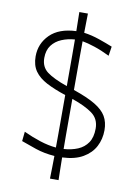

<svg xmlns="http://www.w3.org/2000/svg" viewBox="-103 -890 775 1097"><g transform="rotate(10 285.0 -342.0)"><path d="M266.1 141.1Q267.1 106.9 267.6 74Q268.1 41 268.6 9.3Q208.5 4.9 158 -12.2Q107.4 -29.3 72.3 -42.5L78.1 -97.7Q127.4 -74.7 176 -59.1Q224.6 -43.5 268.6 -39.6Q269 -79.1 269 -118.4Q269 -157.7 269 -197.3V-344.2Q203.6 -365.7 157.7 -389.6Q111.8 -413.6 87.9 -447.5Q64 -481.4 64 -532.7Q64 -606.9 116.2 -658.9Q168.5 -710.9 268.1 -714.8Q267.6 -741.7 267.1 -769.3Q266.6 -796.9 266.1 -825.2H315.9Q315.4 -796.4 314.9 -768.3Q314.5 -740.2 314 -713.4Q358.4 -707.5 404.1 -691.7Q449.7 -675.8 482.4 -662.6L474.1 -608.4Q426.3 -631.8 384.5 -645.5Q342.8 -659.2 313.5 -664.1Q313 -619.6 313 -575.7Q313 -531.7 313 -487.3V-381.3Q393.6 -354 439.7 -326.4Q485.8 -298.8 505.4 -265.1Q524.9 -231.4 524.9 -185.1Q524.9 -133.3 502.4 -90.3Q480 -47.4 433.3 -20.3Q386.7 6.8 313.5 9.8Q314 41.5 314.5 74.2Q314.9 106.9 315.9 141.1ZM114.3 -532.7Q114.3 -480.5 151.4 -452.4Q188.5 -424.3 269 -396V-487.3Q269 -532.2 269 -576.7Q269 -621.1 268.6 -666.5Q227.5 -663.6 192.4 -648.9Q157.2 -634.3 135.7 -605.7Q114.3 -577.1 114.3 -532.7ZM313 -197.3Q313 -157.2 313 -117.9Q313 -78.6 313.5 -39.1Q358.4 -42 394.8 -57.1Q431.2 -72.3 452.4 -103.5Q473.6 -134.8 473.6 -185.5Q473.6 -242.2 431.2 -272.9Q388.7 -303.7 313 -329.6Z"/></g></svg>

Font: Pinar DS1-Light
Style: Regular
Weight: 300
Designer: Amin Abedi
Version: Version 2.000